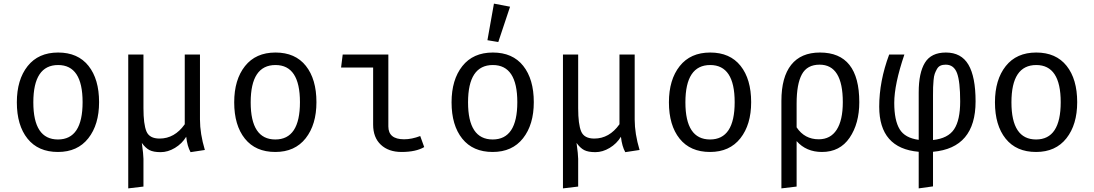

<svg xmlns="http://www.w3.org/2000/svg" viewBox="-20 -828 6040 1060"><path d="M527 -264Q527 -140 467.5 -64.5Q408 11 300 11Q191 11 132 -62.5Q73 -136 73 -263Q73 -388 132.5 -463Q192 -538 301 -538Q410 -538 468.5 -464.5Q527 -391 527 -264ZM301 -469Q164 -469 164 -263Q164 -58 300 -58Q436 -58 436 -264Q436 -469 301 -469Z M1084 -527V-168Q1084 -90 1111 0L1032 12Q1014 -20 1008 -73Q985 -35 946 -11.5Q907 12 867 12Q827 12 805 0.5Q783 -11 763 -39Q772 26 772 49V202L688 212V-527H772V-231Q772 -142 788.5 -102.5Q805 -63 861 -63Q944 -63 1000 -142V-527Z M1727 -264Q1727 -140 1667.5 -64.5Q1608 11 1500 11Q1391 11 1332 -62.5Q1273 -136 1273 -263Q1273 -388 1332.5 -463Q1392 -538 1501 -538Q1610 -538 1668.5 -464.5Q1727 -391 1727 -264ZM1501 -469Q1364 -469 1364 -263Q1364 -58 1500 -58Q1636 -58 1636 -264Q1636 -469 1501 -469Z M2040 -455H1863L1872 -527H2124V-130Q2124 -59 2211 -59Q2253 -59 2300 -77L2322 -16Q2276 11 2197 11Q2125 11 2082.5 -29Q2040 -69 2040 -140Z M2707 -808 2796 -791 2731 -596 2671 -606ZM2927 -264Q2927 -140 2867.5 -64.5Q2808 11 2700 11Q2591 11 2532 -62.5Q2473 -136 2473 -263Q2473 -388 2532.5 -463Q2592 -538 2701 -538Q2810 -538 2868.5 -464.5Q2927 -391 2927 -264ZM2701 -469Q2564 -469 2564 -263Q2564 -58 2700 -58Q2836 -58 2836 -264Q2836 -469 2701 -469Z M3484 -527V-168Q3484 -90 3511 0L3432 12Q3414 -20 3408 -73Q3385 -35 3346 -11.5Q3307 12 3267 12Q3227 12 3205 0.5Q3183 -11 3163 -39Q3172 26 3172 49V202L3088 212V-527H3172V-231Q3172 -142 3188.5 -102.5Q3205 -63 3261 -63Q3344 -63 3400 -142V-527Z M4127 -264Q4127 -140 4067.5 -64.5Q4008 11 3900 11Q3791 11 3732 -62.5Q3673 -136 3673 -263Q3673 -388 3732.5 -463Q3792 -538 3901 -538Q4010 -538 4068.5 -464.5Q4127 -391 4127 -264ZM3901 -469Q3764 -469 3764 -263Q3764 -58 3900 -58Q4036 -58 4036 -264Q4036 -469 3901 -469Z M4507 -538Q4724 -538 4724 -264Q4724 -146 4670.5 -67.5Q4617 11 4518 11Q4431 11 4378 -49V202L4294 212V-271Q4294 -402 4348 -470Q4402 -538 4507 -538ZM4505 -471Q4436 -471 4407 -417.5Q4378 -364 4378 -257V-125Q4422 -59 4500 -59Q4565 -59 4599 -111.5Q4633 -164 4633 -264Q4633 -471 4505 -471Z M5202 -538Q5287 -538 5326.5 -471Q5366 -404 5366 -268Q5366 -11 5131 10V201L5052 212V10Q4834 -9 4834 -239Q4834 -380 4889 -527H4973Q4917 -362 4917 -260Q4917 -164 4946.5 -115Q4976 -66 5052 -56V-318Q5052 -426 5086.5 -482Q5121 -538 5202 -538ZM5201 -471Q5184 -471 5172 -465.5Q5160 -460 5152.5 -446.5Q5145 -433 5140.5 -420.5Q5136 -408 5134 -385Q5132 -362 5131.5 -346.5Q5131 -331 5131 -302V-55Q5214 -64 5247.5 -114.5Q5281 -165 5281 -268Q5281 -378 5263.5 -424.5Q5246 -471 5201 -471Z M5927 -264Q5927 -140 5867.5 -64.5Q5808 11 5700 11Q5591 11 5532 -62.5Q5473 -136 5473 -263Q5473 -388 5532.5 -463Q5592 -538 5701 -538Q5810 -538 5868.5 -464.5Q5927 -391 5927 -264ZM5701 -469Q5564 -469 5564 -263Q5564 -58 5700 -58Q5836 -58 5836 -264Q5836 -469 5701 -469Z"/></svg>

Font: Fira Mono
Style: Regular
Weight: 400
Designer: Carrois Corporate & Edenspiekermann AG
Foundry: Carrois Corporate GbR & Edenspiekermann AG
Version: Version 3.206;PS 003.206;hotconv 1.0.70;makeotf.lib2.5.58329